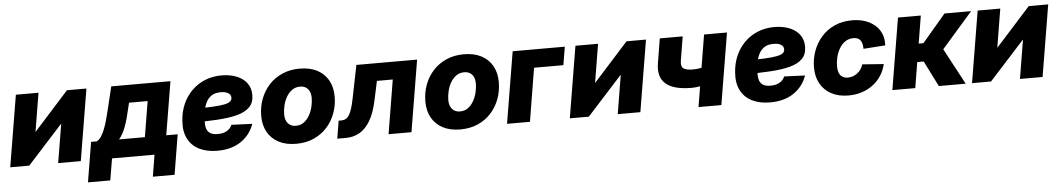

<svg xmlns="http://www.w3.org/2000/svg" viewBox="-37 -897 7815 1415"><g transform="rotate(-5 3870.0 -189.0)"><path d="M529.3 0H361.8L409.2 -285.6H407.2L147.9 0H7.3L95.2 -529.3H262.7L215.8 -245.6H217.8L473.1 -529.3H617.2Z M568.4 160.6 617.2 -134.8H658.7Q678.2 -144.5 693.1 -167.5Q708 -190.4 720 -221.7Q731.9 -252.9 741.5 -288.1Q751 -323.2 759.3 -357.4L800.8 -529.3H1238.8L1173.3 -134.8H1257.8L1209 160.6H1048.3L1074.7 0H760.3L733.4 160.6ZM824.2 -134.8H1015.1L1058.6 -397.9H920.9L911.1 -357.4Q893.6 -277.8 873.5 -223.6Q853.5 -169.4 824.2 -134.8Z M1539.6 11.7Q1461.9 11.7 1406 -16.1Q1350.1 -43.9 1322.3 -98.1Q1294.4 -152.3 1300.8 -231Q1305.2 -297.4 1329.8 -353.5Q1354.5 -409.7 1396.5 -451.4Q1438.5 -493.2 1494.6 -516.1Q1550.8 -539.1 1617.7 -539.1Q1677.2 -539.1 1725.8 -520.5Q1774.4 -502 1802.7 -465.6Q1831.1 -429.2 1831.1 -375Q1831.1 -319.3 1798.6 -286.4Q1766.1 -253.4 1704.8 -237.3Q1643.6 -221.2 1555.9 -216.1Q1468.3 -210.9 1357.4 -210.9L1374 -311.5Q1469.2 -311.5 1528.6 -314.5Q1587.9 -317.4 1619.9 -324.2Q1651.9 -331.1 1663.8 -342.3Q1675.8 -353.5 1675.8 -369.1Q1675.8 -391.1 1656 -403.6Q1636.2 -416 1600.1 -416Q1557.1 -416 1531 -397.7Q1504.9 -379.4 1491 -350.1Q1477.1 -320.8 1471.7 -287.8Q1466.3 -254.9 1464.8 -226.1Q1462.4 -192.4 1468 -166.5Q1473.6 -140.6 1493.7 -125.7Q1513.7 -110.8 1553.2 -110.8Q1594.2 -110.8 1621.1 -127Q1647.9 -143.1 1658.2 -169.9L1812 -163.6Q1785.2 -84.5 1715.1 -36.4Q1645 11.7 1539.6 11.7Z M2122.1 11.2Q2047.4 11.2 1993.7 -16.8Q1939.9 -44.9 1911.4 -95.7Q1882.8 -146.5 1882.8 -215.3Q1882.8 -281.7 1904.8 -340.3Q1926.8 -398.9 1967.8 -443.6Q2008.8 -488.3 2066.4 -513.4Q2124 -538.6 2195.3 -538.6Q2270.5 -538.6 2324 -510.7Q2377.4 -482.9 2406 -431.9Q2434.6 -380.9 2434.6 -312Q2434.6 -247.1 2413.3 -189Q2392.1 -130.9 2351.6 -85.7Q2311 -40.5 2253.2 -14.6Q2195.3 11.2 2122.1 11.2ZM2130.9 -121.1Q2165.5 -121.1 2190.7 -139.6Q2215.8 -158.2 2232.4 -187.5Q2249 -216.8 2257.1 -250.7Q2265.1 -284.7 2265.1 -315.4Q2265.1 -344.7 2255.4 -365Q2245.6 -385.3 2228 -395.8Q2210.4 -406.2 2186.5 -406.2Q2152.3 -406.2 2127 -387.9Q2101.6 -369.6 2085 -340.6Q2068.4 -311.5 2060.3 -277.6Q2052.2 -243.7 2052.2 -212.4Q2052.2 -168.9 2074 -145Q2095.7 -121.1 2130.9 -121.1Z M2426.8 0 2448.2 -131.3H2469.2Q2487.3 -131.3 2501.2 -138.9Q2515.1 -146.5 2526.1 -163.8Q2537.1 -181.2 2546.4 -210.2Q2555.7 -239.3 2564.5 -282.2L2614.3 -529.3H3063.5L2975.6 0H2806.2L2872.1 -398.9H2754.9L2725.1 -260.3Q2705.1 -165 2670.9 -107.9Q2636.7 -50.8 2591.3 -25.4Q2545.9 0 2490.7 0Z M3336.4 11.2Q3261.7 11.2 3208 -16.8Q3154.3 -44.9 3125.7 -95.7Q3097.2 -146.5 3097.2 -215.3Q3097.2 -281.7 3119.1 -340.3Q3141.1 -398.9 3182.1 -443.6Q3223.1 -488.3 3280.8 -513.4Q3338.4 -538.6 3409.7 -538.6Q3484.9 -538.6 3538.3 -510.7Q3591.8 -482.9 3620.4 -431.9Q3648.9 -380.9 3648.9 -312Q3648.9 -247.1 3627.7 -189Q3606.4 -130.9 3565.9 -85.7Q3525.4 -40.5 3467.5 -14.6Q3409.7 11.2 3336.4 11.2ZM3345.2 -121.1Q3379.9 -121.1 3405 -139.6Q3430.2 -158.2 3446.8 -187.5Q3463.4 -216.8 3471.4 -250.7Q3479.5 -284.7 3479.5 -315.4Q3479.5 -344.7 3469.7 -365Q3460 -385.3 3442.4 -395.8Q3424.8 -406.2 3400.9 -406.2Q3366.7 -406.2 3341.3 -387.9Q3315.9 -369.6 3299.3 -340.6Q3282.7 -311.5 3274.7 -277.6Q3266.6 -243.7 3266.6 -212.4Q3266.6 -168.9 3288.3 -145Q3310.1 -121.1 3345.2 -121.1Z M4156.2 -529.3 4133.8 -394.5H3917L3852.1 0H3682.6L3770.5 -529.3Z M4668.9 0H4501.5L4548.8 -285.6H4546.9L4287.6 0H4147L4234.9 -529.3H4402.3L4355.5 -245.6H4357.4L4612.8 -529.3H4756.8Z M5061 -145.5Q4929.2 -145.5 4870.6 -196Q4812 -246.6 4829.6 -350.1L4858.9 -529.3H5028.3L4999.5 -354Q4992.2 -311.5 5011 -295.7Q5029.8 -279.8 5083 -279.8Q5115.2 -279.8 5150.4 -287.1Q5185.5 -294.4 5229.5 -308.6L5207.5 -173.8Q5192.9 -167.5 5166.7 -160.6Q5140.6 -153.8 5112.1 -149.7Q5083.5 -145.5 5061 -145.5ZM5099.1 0 5186.5 -529.3H5356L5268.1 0Z M5628.9 11.7Q5551.3 11.7 5495.4 -16.1Q5439.5 -43.9 5411.6 -98.1Q5383.8 -152.3 5390.1 -231Q5394.5 -297.4 5419.2 -353.5Q5443.8 -409.7 5485.8 -451.4Q5527.8 -493.2 5584 -516.1Q5640.1 -539.1 5707 -539.1Q5766.6 -539.1 5815.2 -520.5Q5863.8 -502 5892.1 -465.6Q5920.4 -429.2 5920.4 -375Q5920.4 -319.3 5887.9 -286.4Q5855.5 -253.4 5794.2 -237.3Q5732.9 -221.2 5645.3 -216.1Q5557.6 -210.9 5446.8 -210.9L5463.4 -311.5Q5558.6 -311.5 5617.9 -314.5Q5677.2 -317.4 5709.2 -324.2Q5741.2 -331.1 5753.2 -342.3Q5765.1 -353.5 5765.1 -369.1Q5765.1 -391.1 5745.4 -403.6Q5725.6 -416 5689.5 -416Q5646.5 -416 5620.4 -397.7Q5594.2 -379.4 5580.3 -350.1Q5566.4 -320.8 5561 -287.8Q5555.7 -254.9 5554.2 -226.1Q5551.8 -192.4 5557.4 -166.5Q5563 -140.6 5583 -125.7Q5603 -110.8 5642.6 -110.8Q5683.6 -110.8 5710.4 -127Q5737.3 -143.1 5747.6 -169.9L5901.4 -163.6Q5874.5 -84.5 5804.4 -36.4Q5734.4 11.7 5628.9 11.7Z M6209 11.2Q6135.3 11.2 6082.3 -17.1Q6029.3 -45.4 6000.7 -96.4Q5972.2 -147.5 5972.2 -215.8Q5972.2 -278.8 5992.9 -336.7Q6013.7 -394.5 6053.5 -440.2Q6093.3 -485.8 6150.9 -512.2Q6208.5 -538.6 6282.2 -538.6Q6334.5 -538.6 6377.4 -523.9Q6420.4 -509.3 6451.2 -482.4Q6481.9 -455.6 6497.3 -417.7Q6512.7 -379.9 6509.3 -333L6347.7 -321.8Q6347.7 -340.3 6344.5 -356Q6341.3 -371.6 6333.5 -383.1Q6325.7 -394.5 6312.7 -400.6Q6299.8 -406.7 6280.8 -406.7Q6245.6 -406.7 6219.5 -388.7Q6193.4 -370.6 6176 -341.3Q6158.7 -312 6150.4 -277.8Q6142.1 -243.7 6142.1 -211.4Q6142.1 -182.6 6149.9 -162.4Q6157.7 -142.1 6174.3 -131.3Q6190.9 -120.6 6215.3 -120.6Q6235.4 -120.6 6252.9 -127Q6270.5 -133.3 6285.6 -145Q6300.8 -156.7 6311.8 -172.9Q6322.8 -189 6328.6 -208.5L6486.8 -196.8Q6475.6 -149.4 6450.7 -111.3Q6425.8 -73.2 6389.4 -45.9Q6353 -18.6 6307.6 -3.7Q6262.2 11.2 6209 11.2Z M6533.2 0 6621.1 -529.3H6790L6756.3 -324.7H6791.5L6965.3 -529.3H7162.1L6933.1 -267.1L7075.7 0H6877L6781.7 -189.9H6733.9L6702.6 0Z M7644.5 0H7477.1L7524.4 -285.6H7522.5L7263.2 0H7122.6L7210.4 -529.3H7377.9L7331.1 -245.6H7333L7588.4 -529.3H7732.4Z"/></g></svg>

Font: Inter 24pt ExtraBold
Style: Italic
Weight: 800
Italic angle: -9.3988°
Designer: Rasmus Andersson
Foundry: rsms
Version: Version 4.001;git-66647c0bb